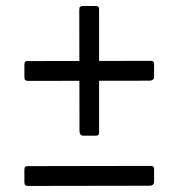

<svg xmlns="http://www.w3.org/2000/svg" viewBox="-20 -687 597 643"><path d="M496 -78.5Q496 -65 479.7 -65L74.7 -64.3Q67.7 -64.3 64.7 -67Q61.7 -69.8 61.7 -76.2V-119.2Q61.7 -130.6 70.6 -130.6L486 -131.4Q496 -131.4 496 -121.5ZM496 -430.3Q496 -416.8 479.7 -416.8L74.7 -416.1Q67.7 -416.1 64.7 -418.9Q61.7 -421.6 61.7 -428.1V-471.1Q61.7 -482.5 70.6 -482.5L486 -483.2Q496 -483.2 496 -473.3ZM259.7 -232.6Q246.2 -232.6 246.2 -249L245.5 -654Q245.5 -661.7 248.2 -664.3Q251 -666.9 257.4 -666.9H300.4Q311.8 -666.9 311.8 -658.1V-242.7Q311.8 -232.6 302 -232.6Z"/></svg>

Font: Libre Franklin Thin
Style: Regular
Weight: 100
Designer: Pablo Impallari, Rodrigo Fuenzalida, Nhung Nguyen
Foundry: Impallari Type
Version: Version 3.000